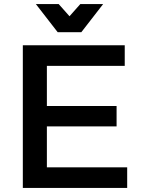

<svg xmlns="http://www.w3.org/2000/svg" viewBox="-20 -922 696 942"><path d="M92 -700H592V-599H210V-402H552V-302H210V-101H604V0H92ZM379 -764H263L156 -902H268L355 -804H287L374 -902H486Z"/></svg>

Font: Alexandria
Style: Regular
Weight: 400
Designer: Mohamed Gaber
Foundry: Kief Type Foundry
Version: Version 5.100